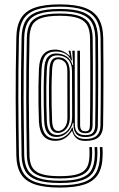

<svg xmlns="http://www.w3.org/2000/svg" viewBox="-20 -739 547 881"><path d="M254 121.7Q182.4 121.7 138.9 106.6Q95.4 91.6 75.6 59Q55.8 26.4 54.9 -26.5Q53.9 -95.8 53 -159.5Q52.2 -223.2 52 -286.7Q51.9 -350.3 52.5 -418.6Q53.2 -486.9 54.9 -565.7Q55.8 -620.4 75.6 -654.1Q95.4 -687.8 138.9 -703.4Q182.4 -718.9 254 -718.9Q325.3 -718.9 368.7 -703.3Q412.1 -687.8 432.3 -654Q452.4 -620.3 453.6 -565.3Q454.3 -500.5 454.5 -446.6Q454.6 -392.8 454.5 -345.4Q454.4 -298.1 454.1 -253.4Q453.7 -208.7 453 -162.1Q452.2 -127.2 432.7 -109.8Q413.3 -92.4 371.8 -92.4Q344.4 -92.4 330.5 -104.9Q316.6 -117.4 311.8 -136.8H308.6Q297.6 -117.7 278.9 -105.3Q260.2 -92.8 234.1 -92.8Q198.7 -92.8 179.9 -114.4Q161.1 -135.9 158.7 -180Q157.2 -219 156.6 -259.9Q155.9 -300.8 156.5 -342.1Q157 -383.3 158.7 -423Q161.1 -470.6 180.3 -491Q199.6 -511.4 231.5 -511.4Q251.4 -511.4 267.8 -504.2Q284.2 -497 297.7 -483.8H301.3L295 -503.2L294.8 -506.2H303.5L310.6 -461.5H307Q296.7 -483.2 278.8 -492.9Q260.8 -502.6 236 -502.6Q204.1 -502.6 188.6 -483.9Q173.1 -465.3 170.8 -422.3Q168.8 -379.5 168.4 -337.8Q168 -296.2 168.7 -256.8Q169.4 -217.4 170.8 -180.8Q172.9 -140.6 189.6 -121.2Q206.4 -101.7 238.2 -101.7Q262 -101.7 281.7 -116Q301.4 -130.3 310.4 -153.5H314Q315.5 -128.7 329.1 -115Q342.7 -101.3 371.8 -101.3Q407.4 -101.3 423.8 -116.6Q440.2 -131.9 440.9 -162.5Q441.6 -208.8 442 -253.4Q442.4 -298 442.5 -345.2Q442.6 -392.5 442.4 -446.3Q442.2 -500.1 441.5 -564.9Q440.6 -616 422.1 -647.6Q403.6 -679.2 363 -693.8Q322.3 -708.4 254 -708.4Q185.8 -708.4 145 -693.9Q104.3 -679.3 86.1 -647.9Q67.9 -616.4 66.9 -565.4Q65.2 -486.8 64.6 -418.5Q64 -350.3 64.1 -286.8Q64.2 -223.3 65.1 -159.7Q65.9 -96.1 66.9 -26.8Q67.9 22.2 86.1 52.7Q104.3 83.1 145 97.2Q185.8 111.2 254 111.2Q322.1 111.2 362.1 97.6Q402 84.1 419.8 54.5Q437.5 24.9 438.7 -23.2Q439.1 -31.9 439.1 -39.4Q439.1 -46.9 438.1 -64.2H450.2Q451.2 -47.1 451.2 -39.5Q451.2 -32 450.8 -23Q449.6 29.3 429.9 61.1Q410.2 93 367.4 107.3Q324.6 121.7 254 121.7ZM254 100.7Q189 100.7 150.9 87.6Q112.9 74.5 96.4 46.3Q79.9 18.1 79 -26.9Q78 -96.1 77.2 -159.7Q76.3 -223.3 76.2 -286.8Q76.1 -350.3 76.7 -418.5Q77.3 -486.8 79 -565.3Q79.9 -612.4 96.4 -641.6Q112.9 -670.7 150.9 -684.3Q189 -697.9 254 -697.9Q319 -697.9 357 -684.3Q395 -670.6 411.8 -641.2Q428.6 -611.7 429.5 -564.5Q430.2 -500 430.3 -446.4Q430.5 -392.8 430.4 -345.6Q430.3 -298.4 429.9 -253.8Q429.6 -209.2 428.9 -162.9Q428.4 -136.5 415.1 -123.3Q401.8 -110.1 371.8 -110.1Q341.7 -110.1 329.5 -125.4Q317.3 -140.6 317.3 -164.4L317.2 -175.3H314.3Q309.4 -156.9 298.7 -142.2Q288 -127.6 272.6 -119Q257.3 -110.5 238.7 -110.5Q212.4 -110.5 198.5 -128.1Q184.5 -145.6 182.8 -181.9Q181.5 -218.1 180.8 -257.3Q180 -296.5 180.5 -337.8Q180.9 -379.1 182.9 -421.6Q184.8 -460.2 199 -477Q213.2 -493.7 238 -493.7Q263.8 -493.7 284.8 -480.5Q305.9 -467.4 312.5 -440.6H315.5L311.5 -506.2H322.9L323.5 -167.1Q323.5 -119 371.8 -119Q395.9 -119 406.1 -130Q416.3 -141 416.8 -163.3Q417.5 -209.5 417.8 -253.9Q418.2 -298.4 418.3 -345.4Q418.4 -392.5 418.2 -446Q418.1 -499.6 417.4 -564.2Q416.5 -607.7 401.4 -634.8Q386.2 -661.9 350.9 -674.7Q315.6 -687.5 254 -687.5Q192.2 -687.5 156.9 -674.9Q121.5 -662.2 106.7 -635.2Q92 -608.2 91.1 -565Q89.4 -486.5 88.8 -418.3Q88.2 -350.1 88.3 -286.8Q88.4 -223.6 89.3 -160Q90.1 -96.4 91.1 -27.2Q92 13.9 106.7 39.8Q121.5 65.7 156.9 78Q192.2 90.3 254 90.3Q315.5 90.3 350.1 78.6Q384.7 66.9 399.1 41.7Q413.6 16.6 414.6 -23.6Q415 -32.1 415 -39.5Q415 -46.9 414 -64.2H426Q427 -46.9 427 -39.4Q427 -31.9 426.6 -23.4Q425.6 20.8 409.5 48.1Q393.4 75.5 356.1 88.1Q318.9 100.7 254 100.7ZM254 79.8Q195.4 79.8 162.7 68.5Q130.1 57.1 116.9 33.3Q103.8 9.5 103.2 -27.5Q102.2 -96.7 101.3 -160.2Q100.5 -223.6 100.4 -286.8Q100.2 -350.1 100.9 -418.1Q101.5 -486.2 103.2 -564.7Q103.8 -604.1 117 -628.9Q130.1 -653.6 162.8 -665.3Q195.4 -677 254 -677Q312.5 -677 345 -665.2Q377.6 -653.3 391.1 -628.4Q404.5 -603.5 405.3 -564Q406 -499.5 406.2 -446Q406.3 -392.5 406.2 -345.6Q406.1 -298.7 405.8 -254.3Q405.4 -209.9 404.7 -163.7Q404.3 -145.7 397.1 -136.8Q390 -127.8 371.8 -127.8Q352.6 -127.8 344.1 -137.2Q335.6 -146.5 335.6 -165.3L335 -506.2H347L347.6 -165.3Q347.6 -150.9 353.1 -143.8Q358.5 -136.7 371.8 -136.7Q384.3 -136.7 388.3 -143.4Q392.3 -150.2 392.6 -164.1Q393.3 -210.3 393.7 -254.5Q394 -298.8 394.1 -345.6Q394.2 -392.4 394.1 -445.8Q393.9 -499.2 393.2 -563.6Q392.7 -599.2 381 -621.9Q369.3 -644.7 339.4 -655.6Q309.5 -666.6 254 -666.6Q198.5 -666.6 168.6 -655.8Q138.7 -645 127.3 -622.4Q115.9 -599.8 115.3 -564.6Q113.6 -486.2 112.9 -418.1Q112.3 -350.1 112.4 -286.9Q112.6 -223.8 113.4 -160.3Q114.3 -96.8 115.3 -27.6Q115.8 -2.8 121.9 15.4Q128 33.7 143.1 45.7Q158.3 57.6 185.3 63.5Q212.2 69.3 254 69.3Q295.7 69.3 322.1 63.7Q348.5 58.1 363.2 46.6Q377.9 35.2 383.9 17.6Q389.8 0.1 390.4 -23.8Q390.8 -32.3 390.8 -39.8Q390.8 -47.3 389.8 -64.2H401.9Q402.9 -47.3 402.9 -39.8Q402.9 -32.3 402.5 -23.6Q401.5 12.5 388.8 35.3Q376.1 58.1 344.3 69Q312.5 79.8 254 79.8ZM243 -119.4Q259.4 -119.4 275 -128.6Q290.7 -137.7 300.9 -156.7Q311.2 -175.7 311 -205.4L310.4 -411.3Q310.4 -448.8 291.8 -466.8Q273.2 -484.9 242.6 -484.9Q219.1 -484.9 207.9 -470.1Q196.6 -455.4 194.9 -420.9Q193 -378.4 192.5 -337.3Q192.1 -296.3 192.8 -257.4Q193.6 -218.5 194.9 -182.7Q196.5 -150.4 208.4 -134.9Q220.3 -119.4 243 -119.4ZM245.5 -129Q227.2 -129 217.7 -142.3Q208.2 -155.6 207 -183.5Q205.6 -219.2 204.9 -257.8Q204.2 -296.4 204.6 -337.2Q205 -378.1 207 -420.2Q208.1 -442.7 213.6 -454.7Q219 -466.7 227.4 -471.4Q235.8 -476 245.4 -476Q266.9 -476 278.7 -466.3Q290.5 -456.5 295.4 -441.5Q300.2 -426.4 300.2 -410.2L300.6 -202.7Q300.8 -177.8 292.5 -161.4Q284.3 -145 271.6 -137Q258.9 -129 245.5 -129ZM247.5 -137.9Q255.8 -137.9 265.5 -143.9Q275.2 -149.8 282.3 -163.2Q289.3 -176.6 289.3 -198.4L289 -411.6Q289 -443.3 276.2 -455.2Q263.4 -467.2 246.9 -467.2Q233.4 -467.2 226.9 -456.2Q220.5 -445.2 219.1 -419.5Q217 -377.7 216.6 -337.2Q216.2 -296.7 216.9 -258.3Q217.7 -219.9 219 -184.3Q220 -160.5 227 -149.2Q234 -137.9 247.5 -137.9Z"/></svg>

Font: Big Shoulders Inline Thin
Style: Regular
Weight: 100
Designer: Patric King
Foundry: XO Type Co
Version: Version 2.002